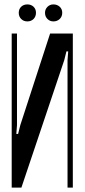

<svg xmlns="http://www.w3.org/2000/svg" viewBox="-20 -851 384 870"><path d="M310 -699V-1H286V-578L289 -618H281L271 -578L77 -1H33V-699H57V-284L54 -244H62L72 -284L207 -699ZM65 -793Q65 -810 76 -820.5Q87 -831 104 -831Q121 -831 132 -820.5Q143 -810 143 -793Q143 -776 132 -765Q121 -754 104 -754Q87 -754 76 -765Q65 -776 65 -793ZM184 -793Q184 -809 195 -820Q206 -831 222 -831Q239 -831 250.5 -820.5Q262 -810 262 -793Q262 -776 250.5 -765Q239 -754 222 -754Q206 -754 195 -765Q184 -776 184 -793Z"/></svg>

Font: Moniqa Narrow Heading
Style: Bold
Weight: 700
Width: 4
Designer: Rajesh Rajput
Foundry: Rajesh Rajput
Version: Version 1.000